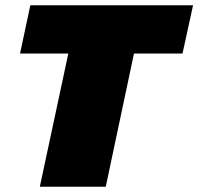

<svg xmlns="http://www.w3.org/2000/svg" viewBox="-20 -708 752 728"><path d="M131 0 239 -505H56L95 -688H712L672 -505H488L381 0Z"/></svg>

Font: Saira SemiExpanded Black
Style: Italic
Weight: 900
Width: 6
Italic angle: -12°
Designer: Hector Gatti with collaboration of the Omnibus-Type team
Foundry: Omnibus-Type
Version: Version 1.101